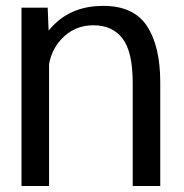

<svg xmlns="http://www.w3.org/2000/svg" viewBox="-20 -618 612 638"><path d="M51.5 0H143V-404.5C148.5 -436.5 162 -464 183 -487C211.5 -518 247 -534 290 -534C333 -534 365.5 -519 387.5 -489.5C410 -460 421 -411 421 -341.5V0H512.5V-345C512.5 -425 497.5 -487.5 468 -532C439 -576 390.5 -598.5 323 -598.5C255.5 -598.5 201 -577.5 159 -535.5C152.5 -529 147 -523 141.5 -516.5L138.5 -592.5H51.5Z"/></svg>

Font: Anybody
Style: Regular
Weight: 400
Designer: Tyler Finck
Foundry: Etcetera Type Company
Version: Version 1.110